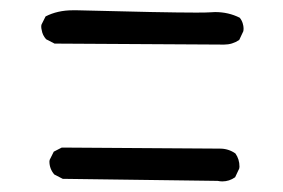

<svg xmlns="http://www.w3.org/2000/svg" viewBox="-20 -565 540 366"><path d="M443.8 -505.4Q444.3 -507.3 444.3 -511.2Q444.3 -515.1 442.6 -520.8Q440.9 -526.4 437 -531.2Q415.5 -542 390.1 -542Q386.2 -542 380.1 -541.5Q374 -541 353.5 -541Q293 -541 127 -545.4H126.5Q122.6 -545.4 118.7 -545.4Q89.8 -545.4 66.9 -533.7L59.1 -518.1Q58.6 -516.6 58.6 -513.9Q58.6 -511.2 59.6 -507.3Q61 -498 67.9 -490.2L84 -481.9L407.2 -480Q422.9 -480 436 -488.8ZM403.8 -219.2Q417 -219.2 428.2 -227.1L436 -243.7Q436.5 -245.6 436.5 -247.1Q436.5 -261.7 428.7 -272.5Q415.5 -281.7 399.4 -281.7L97.7 -283.7L82.5 -275.9L74.7 -260.3Q74.2 -258.8 74.2 -257.3Q74.2 -243.2 83.5 -232.4L99.6 -224.1L395 -220.2Q399.4 -219.2 403.8 -219.2Z"/></svg>

Font: NaikaiFont
Style: Light
Weight: 300
Version: Version 1.89